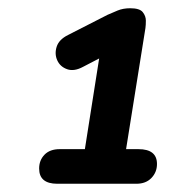

<svg xmlns="http://www.w3.org/2000/svg" viewBox="-20 -728 420 466"><path d="M119 -282Q75 -282 75 -319Q75 -339 88 -352.5Q101 -366 125 -366H186L226 -620L284 -619L182 -566Q160 -554 143 -560Q126 -566 119 -581.5Q112 -597 117.5 -614.5Q123 -632 145 -643L241 -692Q252 -697 265.5 -702.5Q279 -708 296 -708Q319 -708 326.5 -698.5Q334 -689 334 -678Q334 -667 333 -660L286 -366H316Q361 -366 361 -330Q361 -310 347.5 -296Q334 -282 311 -282Z"/></svg>

Font: Nunito ExtraLight
Style: Italic
Weight: 200
Italic angle: -9°
Designer: Vernon Adams
Foundry: Vernon Adams
Version: Version 3.602